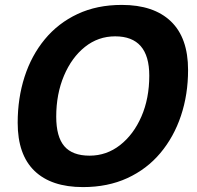

<svg xmlns="http://www.w3.org/2000/svg" viewBox="-20 -746 801 782"><path d="M318 16Q189 16 120.5 -50Q52 -116 52 -246Q52 -346 80 -433Q108 -520 162.5 -586Q217 -652 296 -689Q375 -726 476 -726Q606 -726 676 -659Q746 -592 746 -461Q746 -361 717 -274.5Q688 -188 633 -122.5Q578 -57 498.5 -20.5Q419 16 318 16ZM345 -112Q414 -112 469 -155Q524 -198 556 -271.5Q588 -345 588 -438Q588 -598 449 -598Q380 -598 326 -555Q272 -512 240.5 -437.5Q209 -363 209 -271Q209 -189 242 -150.5Q275 -112 345 -112Z"/></svg>

Font: Geist
Style: Bold Italic
Weight: 700
Italic angle: -12°
Designer: Basement.studio, Andrés Briganti, Mateo Zaragoza
Foundry: Basement.studio, Vercel, Andrés Briganti, Guido Ferreyra, Mateo Zaragoza
Version: Version 1.500; ttfautohint (v1.8.4.7-5d5b)